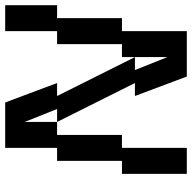

<svg xmlns="http://www.w3.org/2000/svg" viewBox="-20 -720 740 740"><g transform="rotate(-90 350.0 -350.0)"><path d="M600 -500H550V-250H500V-75L450 -200H500L350 -500H400L325 -700H150V-500H100V-250H50V0H150V-250H200V-500H250V-625L300 -500H250L400 -200H350L425 0H600V-250H650V-500H700V-700H600Z"/></g></svg>

Font: LS-VG5000 Shifted
Style: Regular
Weight: 400
Designer: Justin Bihan, 2021
Foundry: Justin Bihan, 2021
Version: Version 1.000;Glyphs 3.1.2 (3151)